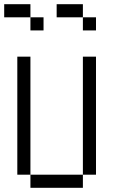

<svg xmlns="http://www.w3.org/2000/svg" viewBox="-20 -895 540 915"><path d="M187.5 -750V-812.5H125V-750ZM437.5 -750V-812.5H375V-750ZM125 -62.5V0H375V-62.5ZM125 -62.5V-625H62.5V-62.5ZM375 -62.5H437.5V-625H375ZM125 -812.5V-875H0V-812.5ZM375 -812.5V-875H250V-812.5Z"/></svg>

Font: Unifont
Style: Regular
Weight: 500
Version: Version 15.1.04